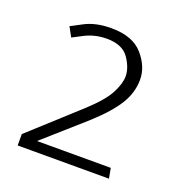

<svg xmlns="http://www.w3.org/2000/svg" viewBox="-89 -847 549 587"><g transform="rotate(20 185.5 -553.5)"><path d="M177 -771Q247 -771 280 -733Q313 -695 313 -653Q313 -611 289.5 -572.5Q266 -534 212 -485L81 -369H321L327 -336H30V-373L186 -515Q235 -560 251.5 -592Q268 -624 268 -647Q268 -675 247 -705.5Q226 -736 175 -736Q137 -736 104.5 -719.5Q72 -703 71 -702L54 -733Q55 -733 90.5 -752Q126 -771 177 -771Z"/></g></svg>

Font: Palanquin Thin
Style: Regular
Weight: 250
Designer: Pria Ravichandran
Version: Version 1.001